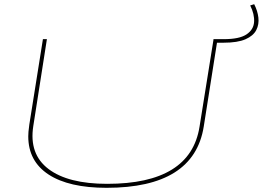

<svg xmlns="http://www.w3.org/2000/svg" viewBox="-20 -887 1255 917"><path d="M489 10Q309 10 212 -53.5Q115 -117 115 -236Q115 -246 116 -258Q117 -270 120 -292L185 -700H204L139 -285Q118 -151 211.5 -80Q305 -9 492 -9Q890 -9 933 -282L1000 -700H1019L953 -282Q906 10 489 10ZM1007 -683 999 -700H1049Q1123 -700 1157 -722.5Q1191 -745 1193.5 -782Q1196 -819 1175 -861L1194 -867Q1210 -836 1214 -803.5Q1218 -771 1204 -743.5Q1190 -716 1152.5 -699.5Q1115 -683 1047 -683Z"/></svg>

Font: Georama Extra Expanded Thin
Style: Italic
Weight: 100
Width: 8
Italic angle: -9°
Designer: Jean-Baptiste Levee
Foundry: Production Type
Version: Version 1.000